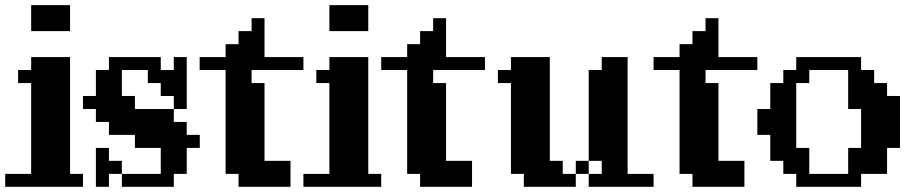

<svg xmlns="http://www.w3.org/2000/svg" viewBox="-20 -720 3489 740"><path d="M100.1 -600.1V-700.2H250V-600.1ZM299.8 -49.8V0H0V-49.8H100.1V-399.9H49.8V-450.2H100.1V-500H250V-49.8Z M399.9 -49.8V0H349.6V-149.9H399.9V-100.1H449.7V-49.8H599.6V-149.9H500V-200.2H399.9V-250H349.6V-299.8H299.8V-350.1H349.6V-450.2H399.9V-500H599.6V-450.2H649.9V-500H699.7V-299.8H649.9V-350.1H599.6V-399.9H549.8V-450.2H449.7V-350.1H500V-299.8H649.9V-250H699.7V-200.2H750V-149.9H699.7V-49.8H649.9V0H449.7V-49.8Z M899.4 0V-49.8H849.6V-450.2H749.5V-500H849.6V-549.8H899.4V-600.1H949.7V-649.9H999.5V-500H1149.4V-450.2H949.7V-399.9H999.5V-100.1H1099.6V0Z M1249.5 -600.1V-700.2H1399.4V-600.1ZM1449.2 -49.8V0H1149.4V-49.8H1249.5V-399.9H1199.2V-450.2H1249.5V-500H1399.4V-49.8Z M1599.1 0V-49.8H1549.3V-450.2H1449.2V-500H1549.3V-549.8H1599.1V-600.1H1649.4V-649.9H1699.2V-500H1849.1V-450.2H1649.4V-399.9H1699.2V-100.1H1799.3V0Z M2099.1 -500V-100.1H2148.9V-49.8H2199.2V0H1999V-49.8H1949.2V-399.9H1898.9V-450.2H1949.2V-500ZM2499 -49.8V0H2249V-49.8H2199.2V-100.1H2249V-450.2H2299.3V-500H2398.9V-49.8ZM2249 -100.1V-49.8H2299.3V-100.1Z M2648.9 0V-49.8H2599.1V-450.2H2499V-500H2599.1V-549.8H2648.9V-600.1H2699.2V-649.9H2749V-500H2898.9V-450.2H2699.2V-399.9H2749V-100.1H2849.1V0Z M3298.8 -49.8V0H3048.8V-49.8H2999V-100.1H2948.7V-200.2H2898.9V-299.8H2948.7V-399.9H2999V-450.2H3048.8V-500H3298.8V-450.2H3349.1V-399.9H3398.9V-350.1H3448.7V-149.9H3398.9V-49.8ZM3099.1 -49.8H3249V-149.9H3298.8V-299.8H3249V-450.2H3099.1V-399.9H3048.8V-149.9H3099.1Z"/></svg>

Font: Redaction 50
Style: Bold
Weight: 700
Designer: Jeremy Mickel / Forest Young
Foundry: MCKL
Version: Version 2.001;hotconv 1.0.113;makeotfexe 2.5.65598 DEVELOPME